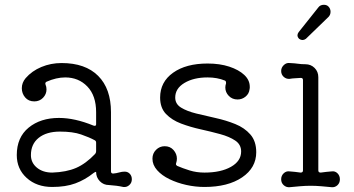

<svg xmlns="http://www.w3.org/2000/svg" viewBox="-20 -769 1476 801"><path d="M198 11Q133 11 91.5 -26.5Q50 -64 50 -122Q50 -196 99.5 -236.5Q149 -277 226 -277Q292 -277 370 -245Q372 -244 375 -244Q381 -244 381 -251V-301Q381 -370 344.5 -408Q308 -446 252 -446Q215 -446 174 -428Q167 -424 170 -416Q174 -407 174 -396Q174 -376 159.5 -361Q145 -346 123 -346Q99 -346 85 -362.5Q71 -379 71 -401Q71 -424 87 -443Q113 -473 152.5 -489.5Q192 -506 237 -506Q336 -506 389.5 -452.5Q443 -399 443 -301V-54Q443 -45 452 -45Q465 -46 477 -49.5Q489 -53 500 -53Q513 -53 521.5 -44Q530 -35 530 -21Q530 -6 519 3.5Q508 13 494 11Q481 8 466 6Q451 4 435 3Q412 3 396.5 -13Q381 -29 381 -51Q381 -52 380.5 -52Q380 -52 380 -52Q377 -52 370 -47Q335 -19 294.5 -4Q254 11 198 11ZM198 -49Q257 -51 297.5 -68.5Q338 -86 377 -127Q381 -132 381 -138V-174Q381 -181 375 -184Q353 -196 318.5 -208Q284 -220 230 -220Q174 -220 141.5 -194Q109 -168 109 -122Q109 -90 134 -69.5Q159 -49 198 -49Z M833 11Q795 11 757 2.5Q719 -6 687 -21.5Q655 -37 635.5 -59Q616 -81 616 -107Q616 -129 631 -144Q646 -159 667 -159Q690 -159 704 -143Q718 -127 718 -107Q718 -98 715 -89Q714 -87 714 -85Q714 -80 719 -77Q742 -67 771 -58Q800 -49 833 -49Q901 -49 943.5 -73Q986 -97 986 -137Q986 -166 961.5 -182.5Q937 -199 898.5 -209.5Q860 -220 817 -229.5Q774 -239 735.5 -253.5Q697 -268 672.5 -293.5Q648 -319 648 -362Q648 -427 702 -465.5Q756 -504 846 -504Q897 -504 936.5 -491Q976 -478 999 -456.5Q1022 -435 1022 -407Q1022 -405 1022 -402Q1022 -399 1021 -396Q1019 -378 1004.5 -366Q990 -354 971 -354Q949 -354 934.5 -369Q920 -384 920 -404Q920 -412 923 -421V-424Q923 -431 918 -433Q886 -446 846 -446Q788 -446 749.5 -423Q711 -400 711 -362Q711 -335 735.5 -320Q760 -305 798.5 -295.5Q837 -286 880 -276.5Q923 -267 961.5 -251.5Q1000 -236 1024.5 -208Q1049 -180 1049 -134Q1049 -69 990 -29Q931 11 833 11Z M1228 -607Q1221 -614 1221 -622Q1221 -628 1226 -635L1308 -738Q1316 -749 1331 -749Q1343 -749 1350 -742Q1359 -733 1359 -720Q1359 -707 1350 -698L1256 -607Q1249 -602 1242 -602Q1235 -602 1228 -607ZM1188 12Q1174 13 1163.5 3.5Q1153 -6 1153 -21Q1153 -36 1163.5 -46Q1174 -56 1188 -54Q1199 -53 1210.5 -52Q1222 -51 1234 -49Q1244 -49 1244 -58V-435Q1244 -444 1235 -444Q1223 -443 1211 -442.5Q1199 -442 1188 -440Q1174 -439 1163.5 -448.5Q1153 -458 1153 -473Q1153 -487 1164 -497.5Q1175 -508 1189 -506Q1211 -505 1224 -503Q1237 -501 1254 -501Q1277 -501 1292.5 -485.5Q1308 -470 1308 -447V-58Q1308 -49 1318 -49Q1330 -51 1342 -52Q1354 -53 1364 -54Q1378 -56 1388 -46Q1398 -36 1398 -21Q1398 -6 1388 3.5Q1378 13 1364 12Q1344 10 1320.5 8Q1297 6 1276 6Q1255 6 1231.5 8Q1208 10 1188 12Z"/></svg>

Font: Kiwi Maru Light
Style: Regular
Weight: 300
Designer: Hiroki-Chan
Version: Version 1.100